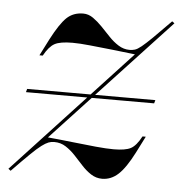

<svg xmlns="http://www.w3.org/2000/svg" viewBox="-46 -465 493 515"><g transform="rotate(5 200.5 -207.5)"><path d="M0.8 11.3 -5.6 6.5 308.9 -332.3 311.3 -328.2Q277.4 -332.3 244.4 -335.9Q211.3 -339.5 183.5 -342.3Q155.6 -345.2 136.3 -345.2Q103.2 -345.2 88.3 -337.1Q73.4 -329 59.7 -304H50.8L73.4 -348.4Q96 -391.9 113.7 -408.9Q131.5 -425.8 158.1 -425.8Q172.6 -425.8 185.1 -416.9Q197.6 -408.1 209.7 -395.6Q221.8 -383.1 233.9 -370.2Q246 -357.3 260.1 -348.4Q274.2 -339.5 290.3 -339.5Q297.6 -339.5 304.4 -341.5Q311.3 -343.5 321.8 -352Q332.3 -360.5 350.4 -378.2Q368.5 -396 397.6 -425.8L404 -421L89.5 -83.1L87.1 -87.1Q123.4 -83.9 158.5 -79.8Q193.5 -75.8 222.6 -73Q251.6 -70.2 271 -70.2Q302.4 -70.2 316.9 -77.8Q331.5 -85.5 345.2 -111.3H354L331.5 -66.9Q309.7 -24.2 290.3 -6.5Q271 11.3 246.8 11.3Q230.6 11.3 216.9 2.4Q203.2 -6.5 191.5 -19.4Q179.8 -32.3 167.7 -45.2Q155.6 -58.1 141.9 -66.9Q128.2 -75.8 110.5 -75.8Q102.4 -75.8 95.2 -73Q87.9 -70.2 77 -62.1Q66.1 -54 48.4 -36.7Q30.6 -19.4 0.8 11.3ZM23.4 -202.4 25.8 -211.3H371L368.5 -202.4Z"/></g></svg>

Font: Playfair 144pt SemiCondensed
Style: Italic
Weight: 400
Width: 4
Italic angle: -15.6°
Designer: Claus Eggers Sørensen
Foundry: Claus Eggers Sørensen
Version: Version 2.203